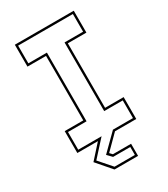

<svg xmlns="http://www.w3.org/2000/svg" viewBox="-214 -796 938 1075"><g transform="rotate(-30 255.0 -258.0)"><path d="M198.5 184 117 89.5 197.5 0H64.5V-141.5H184.5V-558.5H64.5V-700H445.5V-558.5H325.5V-141.5H445.5V0H308L218.5 89.5L233.5 105.5H351V184ZM206.5 170.5H338V119H227L198.5 89.5L302.5 -13.5H432V-128H312V-572H432V-686.5H78V-572H198V-128H78V-13.5H229L135.5 89.5Z"/></g></svg>

Font: Tourney Expanded Thin
Style: Regular
Weight: 100
Width: 7
Designer: Tyler Finck
Foundry: Etcetera Type Co
Version: Version 1.010; ttfautohint (v1.8.3)